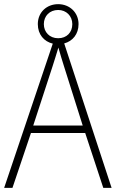

<svg xmlns="http://www.w3.org/2000/svg" viewBox="-20 -904 557 924"><path d="M477 0H517L289 -695C330 -706 358 -740 358 -788C358 -844 315 -884 260 -884C205 -884 162 -845 162 -788C162 -738 192 -704 234 -694L0 0H40L129 -264H390ZM260 -720C218 -720 191 -750 191 -788C191 -827 219 -856 260 -856C299 -856 328 -827 328 -788C328 -748 301 -720 260 -720ZM288 -585 378 -300H140L233 -585C242 -614 252 -644 261 -675C270 -642 280 -611 288 -585Z"/></svg>

Font: Noto Sans Lao UI SemCond ExtLt
Style: Regular
Weight: 200
Width: 4
Designer: Monotype Design Team
Foundry: Monotype Imaging Inc.
Version: Version 2.000